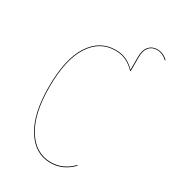

<svg xmlns="http://www.w3.org/2000/svg" viewBox="-194 -912 928 1028"><g transform="rotate(30 269.5 -397.5)"><path d="M473.6 -804.2Q510.7 -804.2 539.1 -775.9L537.1 -772.5Q508.3 -800.3 473.6 -800.3Q442.9 -800.3 425 -779.1Q407.2 -757.8 407.2 -717.3V-632.8L403.8 -630.9Q378.9 -657.2 350.3 -671.6Q321.8 -686 281.2 -686Q186.5 -686 129.9 -598.4Q73.2 -510.7 73.2 -339.4Q73.2 -174.8 129.9 -85Q186.5 4.9 280.3 4.9Q355 4.9 411.6 -53.7L414.1 -50.3Q356.4 9.3 280.3 9.3Q184.6 9.3 127 -82Q69.3 -173.3 69.3 -339.4Q69.3 -512.7 127 -601.3Q184.6 -689.9 281.2 -689.9Q321.8 -689.9 350.1 -676Q378.4 -662.1 402.8 -636.7V-717.3Q402.8 -759.3 422.1 -781.7Q441.4 -804.2 473.6 -804.2Z"/></g></svg>

Font: Fira Sans Compressed Four
Style: Regular
Weight: 100
Width: 1
Designer: Carrois Corporate & Edenspiekermann AG
Foundry: Carrois Corporate GbR & Edenspiekermann AG
Version: Version 4.203;PS 004.203;hotconv 1.0.88;makeotf.lib2.5.64775